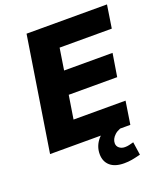

<svg xmlns="http://www.w3.org/2000/svg" viewBox="-161 -812 957 1117"><g transform="rotate(-20 317.5 -253.5)"><path d="M26 0 137 -705H635L613 -563H290L269 -429H569L546 -287H246L223 -142H545L523 0ZM414 198Q357 198 327 171.5Q297 145 297 99Q297 49 331 9.5Q365 -30 417 -48L460 0Q439 8 426 20Q413 32 407 44.5Q401 57 401 70Q401 88 415 99.5Q429 111 450 111Q464 111 476.5 108Q489 105 504 101L516 182Q484 190 462 194Q440 198 414 198Z"/></g></svg>

Font: Nunito Sans 12pt Black
Style: Italic
Weight: 900
Italic angle: -9°
Designer: Vernon Adams
Foundry: Vernon Adams
Version: Version 3.101;gftools[0.9.27]